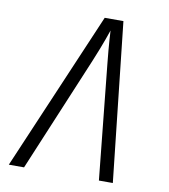

<svg xmlns="http://www.w3.org/2000/svg" viewBox="-82 -800 764 869"><g transform="rotate(10 300.0 -365.0)"><path d="M17 0H87L308 -528C344 -614 365 -678 365 -678C365 -678 368 -614 377 -528L431 0H495L415 -730H329Z"/></g></svg>

Font: JetBrains Mono ExtraLight
Style: Italic
Weight: 240
Italic angle: -9°
Monospace: yes
Designer: Philipp Nurullin, Konstantin Bulenkov
Foundry: JetBrains
Version: Version 2.305